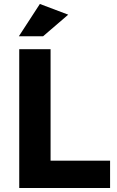

<svg xmlns="http://www.w3.org/2000/svg" viewBox="-20 -948 592 968"><path d="M75 -765 181 -928 324 -874 197 -765ZM77 0V-700H235V-138H535V0Z"/></svg>

Font: Trueno
Style: SBd
Weight: 600
Designer: Julieta Ulanovsky
Foundry: Julieta Ulanovsky
Version: Version 3.001b